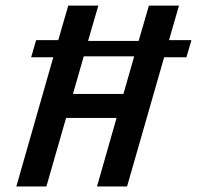

<svg xmlns="http://www.w3.org/2000/svg" viewBox="-20 -675 713 695"><path d="M92.8 -467.8 110.8 -529.8H190.9L227.1 -654.8H335.9L298.8 -526.9H481.9L519 -654.8H627.9L591.8 -529.8H672.9L654.8 -467.8H574.2L439.9 0H331.1L401.9 -248H219.2L147.9 0H39.1L172.9 -467.8ZM244.1 -335H426.8L465.8 -471.2H283.2Z"/></svg>

Font: IntelOne Mono Medium
Style: Italic
Weight: 500
Italic angle: -16°
Designer: Fred Shallcrass
Foundry: Frere-Jones Type LLC
Version: Version 1.200;hotconv 1.1.0;makeotfexe 2.6.0;FJTRelease1.2